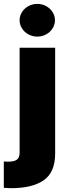

<svg xmlns="http://www.w3.org/2000/svg" viewBox="-52 -778 355 997"><path d="M234.4 -530.3V19.5Q234.4 116.7 175 158Q115.7 199.2 4.9 199.2Q-4.9 199.2 -32.2 197.3V60.5Q-23.4 61.5 -10.7 61.5Q22.9 61.5 36.4 50.5Q49.8 39.6 49.8 15.6V-530.3ZM49.8 -672.9Q49.8 -695.8 62.3 -715.3Q74.7 -734.9 95.7 -746.3Q116.7 -757.8 141.6 -757.8Q166.5 -757.8 187.5 -746.3Q208.5 -734.9 220.9 -715.3Q233.4 -695.8 233.4 -672.9Q233.4 -649.9 220.9 -630.4Q208.5 -610.8 187.5 -599.4Q166.5 -587.9 141.6 -587.9Q116.7 -587.9 95.7 -599.4Q74.7 -610.8 62.3 -630.4Q49.8 -649.9 49.8 -672.9Z"/></svg>

Font: Pretendard Std Black
Style: Regular
Weight: 900
Designer: Base glyphs from Inter by Rasmus Andersson; Hangeul glyphs from Noto Sans CJK(Source Han Sans) by Jang Soo-young and Kan
Foundry: Kil Hyung-jin
Version: Version 1.309